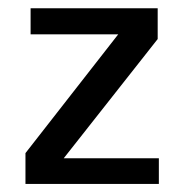

<svg xmlns="http://www.w3.org/2000/svg" viewBox="-20 -455 456 475"><path d="M373 0V-63.5H137.7L370.1 -358.4V-434.6H55.7V-370.1H272.5L43 -76.2V0Z"/></svg>

Font: Namkio Khamti Book
Style: Regular
Weight: 500
Designer: Debbi Hosken
Foundry: SIL International
Version: Version 3.917